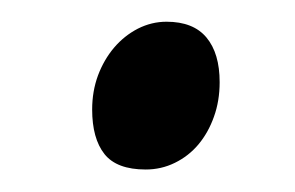

<svg xmlns="http://www.w3.org/2000/svg" viewBox="-20 -135 269 175"><path d="M180.2 -60.1Q180.2 -43 175 -28.6Q169.9 -14.2 160.9 -3.4Q151.9 7.3 139.4 13.4Q127 19.5 112.8 19.5Q86.4 19.5 75.2 5.4Q64 -8.8 64 -35.2Q64 -51.8 69.3 -66.2Q74.7 -80.6 84 -91.6Q93.3 -102.5 105.7 -108.9Q118.2 -115.2 131.8 -115.2Q156.2 -115.2 168.2 -100.8Q180.2 -86.4 180.2 -60.1Z"/></svg>

Font: Gentium Unicode
Style: Regular
Weight: 400
Version: Version 1.009